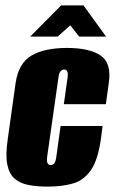

<svg xmlns="http://www.w3.org/2000/svg" viewBox="-20 -681 426 713"><path d="M157 12Q117 12 86 6Q55 0 34.5 -17.5Q14 -35 7 -70.5Q0 -106 9 -166L38 -373Q49 -447 97.5 -475Q146 -503 229 -503Q312 -503 353.5 -475Q395 -447 384 -373L373 -294H217L231 -393Q233 -410 229.5 -416.5Q226 -423 218 -423Q211 -423 205 -416.5Q199 -410 197 -393L155 -98Q153 -81 157 -74.5Q161 -68 168 -68Q176 -68 181.5 -74.5Q187 -81 189 -98L205 -213H361L355 -167Q344 -87 317.5 -49Q291 -11 250.5 0.5Q210 12 157 12ZM92 -545 207 -661H290L374 -545H274L241 -587L194 -545Z"/></svg>

Font: Alumni Sans Black
Style: Italic
Weight: 900
Italic angle: -8°
Version: Version 1.016